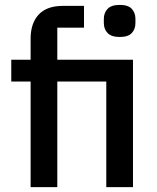

<svg xmlns="http://www.w3.org/2000/svg" viewBox="-20 -764 641 784"><path d="M105 -431H26V-520H105V-606Q105 -669 138 -704.5Q171 -740 237 -740H323V-651H214V-520H523V0H414V-431H214V0H105ZM469 -613Q435 -613 419.5 -629Q404 -645 404 -670V-687Q404 -712 419.5 -728Q435 -744 469 -744Q503 -744 518 -728Q533 -712 533 -687V-670Q533 -645 518 -629Q503 -613 469 -613Z"/></svg>

Font: IBM Plex Sans Hebrew Medm
Style: Regular
Weight: 500
Designer: Mike Abbink, Paul van der Laan, Pieter van Rosmalen, Yanek Iontef
Foundry: Bold Monday
Version: Version 1.3